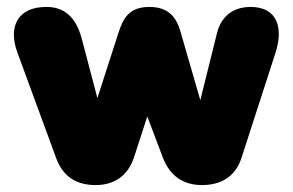

<svg xmlns="http://www.w3.org/2000/svg" viewBox="-20 -524 844 554"><path d="M256 10C309 10 349 -16 367 -71L405 -188L450 -69C471 -15 510 10 563 10C616 10 659 -13 677 -69L775 -372C798 -443 781 -504 703 -504C665 -504 621 -488 606 -428L558 -235L501 -432C490 -471 469 -504 411 -504C352 -504 335 -470 322 -430L261 -241L216 -412C198 -480 161 -504 114 -504C28 -504 4 -444 30 -373L142 -68C162 -13 202 10 256 10Z"/></svg>

Font: SN Pro Black
Style: Regular
Weight: 900
Designer: Tobias Whetton
Foundry: Supernotes
Version: Version 1.001;Glyphs 3.2 (3249)